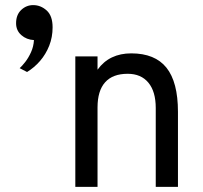

<svg xmlns="http://www.w3.org/2000/svg" viewBox="-20 -732 795 752"><path d="M86 -450 57 -465Q66 -473 78.8 -489.2Q91.5 -505.5 101.5 -527.5Q111.5 -549.5 113 -575Q84 -576.5 63.5 -594.5Q43 -612.5 43 -641Q43 -674 63 -693Q83 -712 110 -712Q139.5 -712 162.8 -691Q186 -670 186 -625Q186 -586.5 172.8 -553Q159.5 -519.5 136.8 -493.2Q114 -467 86 -450ZM275 0V-511H362V-459Q385.5 -491.5 418.5 -507.2Q451.5 -523 494 -523Q587 -523 632 -466.8Q677 -410.5 677 -294V0H590V-309Q590 -373.5 561.2 -408.2Q532.5 -443 480 -443Q421.5 -443 391.8 -409.8Q362 -376.5 362 -311V0Z"/></svg>

Font: Overpass
Style: Regular
Weight: 400
Designer: Delve Withrington, Dave Bailey, Thomas Jockin
Foundry: Delve Fonts LLC
Version: Version 4.000